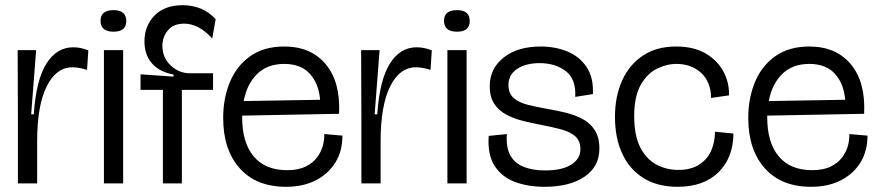

<svg xmlns="http://www.w3.org/2000/svg" viewBox="-20 -706 3383 739"><path d="M49 0V-235L48 -513H119L100 -266H110Q119 -398 158.5 -461Q198 -524 262 -524Q291 -524 320 -512L315 -437Q300 -442 285.5 -444.5Q271 -447 259 -447Q196 -447 159.5 -373Q123 -299 123 -163V0Z M380 0V-513H454V0ZM417 -584Q367 -584 367 -626Q367 -667 417 -667Q466 -667 466 -625Q466 -584 417 -584Z M607 0V-360H521V-420L648 -411V-419Q592 -430 564 -463Q536 -496 536 -547Q536 -606 574.5 -646Q613 -686 684 -686Q720 -686 752.5 -673Q785 -660 810 -632L797 -558Q768 -589 741.5 -602Q715 -615 689 -615Q647 -615 626 -589Q605 -563 605 -530Q605 -484 637 -454Q669 -424 711 -424H800V-360H680V0Z M1081 13Q966 13 902.5 -58.5Q839 -130 839 -252Q839 -328 865 -390.5Q891 -453 943.5 -490Q996 -527 1074 -527Q1177 -527 1234 -458.5Q1291 -390 1285 -268L912 -261Q912 -258 912 -254Q912 -157 956.5 -104Q1001 -51 1085 -51Q1128 -51 1156.5 -65Q1185 -79 1201 -101Q1217 -123 1223 -146.5Q1229 -170 1228 -190L1298 -184Q1298 -124 1270.5 -80Q1243 -36 1194.5 -11.5Q1146 13 1081 13ZM1074 -460Q1009 -460 969.5 -421Q930 -382 918 -317L1212 -322Q1207 -384 1172.5 -422Q1138 -460 1074 -460Z M1371 0V-235L1370 -513H1441L1422 -266H1432Q1441 -398 1480.5 -461Q1520 -524 1584 -524Q1613 -524 1642 -512L1637 -437Q1622 -442 1607.5 -444.5Q1593 -447 1581 -447Q1518 -447 1481.5 -373Q1445 -299 1445 -163V0Z M1702 0V-513H1776V0ZM1739 -584Q1689 -584 1689 -626Q1689 -667 1739 -667Q1788 -667 1788 -625Q1788 -584 1739 -584Z M2076 13Q2012 13 1961.5 -6Q1911 -25 1883.5 -68Q1856 -111 1861 -183L1931 -190Q1927 -137 1945 -106.5Q1963 -76 1997.5 -63Q2032 -50 2078 -50Q2144 -50 2179 -72.5Q2214 -95 2214 -132Q2214 -164 2194 -181.5Q2174 -199 2140 -208Q2106 -217 2065 -225Q2027 -232 1991.5 -241Q1956 -250 1927.5 -265.5Q1899 -281 1882 -307Q1865 -333 1865 -374Q1865 -442 1918.5 -484.5Q1972 -527 2061 -527Q2117 -527 2163.5 -508Q2210 -489 2237.5 -448.5Q2265 -408 2262 -344L2194 -333Q2198 -401 2158 -432Q2118 -463 2057 -463Q2003 -463 1970 -440.5Q1937 -418 1937 -379Q1937 -346 1957.5 -328.5Q1978 -311 2012 -302.5Q2046 -294 2086 -287Q2121 -281 2156.5 -272.5Q2192 -264 2221.5 -248.5Q2251 -233 2269 -205.5Q2287 -178 2287 -134Q2287 -65 2230 -26Q2173 13 2076 13Z M2588 13Q2511 13 2457 -20.5Q2403 -54 2375 -114.5Q2347 -175 2347 -256Q2347 -335 2374.5 -396Q2402 -457 2454.5 -492Q2507 -527 2582 -527Q2650 -527 2695.5 -500.5Q2741 -474 2764 -431.5Q2787 -389 2786 -339L2717 -329Q2716 -392 2678 -426Q2640 -460 2584 -460Q2546 -460 2508.5 -441.5Q2471 -423 2446 -379Q2421 -335 2421 -259Q2421 -183 2445 -137.5Q2469 -92 2507.5 -72Q2546 -52 2591 -52Q2639 -52 2670.5 -72Q2702 -92 2717 -125.5Q2732 -159 2732 -199L2803 -192Q2802 -98 2745 -42.5Q2688 13 2588 13Z M3102 13Q2987 13 2923.5 -58.5Q2860 -130 2860 -252Q2860 -328 2886 -390.5Q2912 -453 2964.5 -490Q3017 -527 3095 -527Q3198 -527 3255 -458.5Q3312 -390 3306 -268L2933 -261Q2933 -258 2933 -254Q2933 -157 2977.5 -104Q3022 -51 3106 -51Q3149 -51 3177.5 -65Q3206 -79 3222 -101Q3238 -123 3244 -146.5Q3250 -170 3249 -190L3319 -184Q3319 -124 3291.5 -80Q3264 -36 3215.5 -11.5Q3167 13 3102 13ZM3095 -460Q3030 -460 2990.5 -421Q2951 -382 2939 -317L3233 -322Q3228 -384 3193.5 -422Q3159 -460 3095 -460Z"/></svg>

Font: Bricolage Grotesque 96pt Light
Style: Regular
Weight: 300
Designer: Mathieu Triay
Foundry: Atelier Triay
Version: Version 1.001; ttfautohint (v1.8.4.7-5d5b);gftools[0.9.33.de